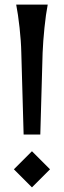

<svg xmlns="http://www.w3.org/2000/svg" viewBox="-20 -795 276 829"><path d="M186 -775Q178 -734 172 -675.5Q166 -617 164 -567L154 -214H82L72 -567Q71 -617 64.5 -675.5Q58 -734 50 -775ZM118 -142 196 -64 118 14 40 -64Z"/></svg>

Font: Faculty Glyphic
Style: Regular
Weight: 400
Designer: Koto Studio, Dylan Young
Foundry: Koto Studio
Version: Version 1.004; ttfautohint (v1.8.4.7-5d5b)